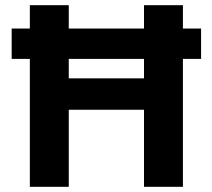

<svg xmlns="http://www.w3.org/2000/svg" viewBox="-20 -720 819 740"><path d="M25 -493V-610H755V-493ZM535 0V-700H685V0ZM95 0V-700H245V0ZM226 -297V-418H558V-297Z"/></svg>

Font: DM Sans 10pt Black
Style: Regular
Weight: 900
Version: Version 4.004;gftools[0.9.30]